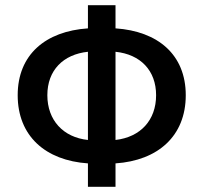

<svg xmlns="http://www.w3.org/2000/svg" viewBox="-20 -696 782 738"><path d="M318 22H424V-68C587 -79 694 -173 694 -330C694 -486 587 -576 424 -587V-676H318V-587C155 -576 48 -486 48 -330C48 -173 155 -79 318 -68ZM162 -330C162 -426 223 -487 318 -497V-158C223 -168 162 -234 162 -330ZM580 -330C580 -234 520 -169 424 -158V-497C520 -487 580 -425 580 -330Z"/></svg>

Font: Source Sans Pro Semibold
Style: Regular
Weight: 600
Designer: Paul D. Hunt
Foundry: Adobe Systems Incorporated
Version: Version 3.006;hotconv 1.0.111;makeotfexe 2.5.65597